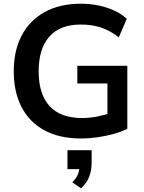

<svg xmlns="http://www.w3.org/2000/svg" viewBox="-20 -735 776 1033"><path d="M416 10Q299 10 218.5 -34Q138 -78 96 -159Q54 -240 54 -351Q54 -463 97 -544.5Q140 -626 221 -670.5Q302 -715 415 -715Q465 -715 510.5 -705.5Q556 -696 595 -678Q634 -660 662 -634L619 -534Q572 -571 523 -587Q474 -603 415 -603Q303 -603 245.5 -538Q188 -473 188 -351Q188 -228 247 -164Q306 -100 422 -100Q462 -100 503 -108Q544 -116 583 -130L558 -73V-286H396V-381H665V-42Q633 -26 591.5 -14.5Q550 -3 505 3.5Q460 10 416 10ZM416 278 369 246Q391 224 399 203.5Q407 183 407 160L434 175H343V73H473V140Q473 181 460 215.5Q447 250 416 278Z"/></svg>

Font: Nunito Sans 12pt ExtraLight
Style: Regular
Weight: 200
Version: Version 3.101;gftools[0.9.27]